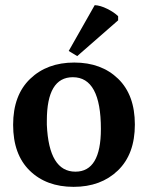

<svg xmlns="http://www.w3.org/2000/svg" viewBox="-20 -808 581 746"><path d="M372 -307Q372 -508 263 -508Q162 -508 162 -339Q162 -331 162 -323Q170 -141 273 -141Q372 -141 372 -307ZM268.5 -565Q374 -565 439 -502Q504 -439 504 -324Q504 -209 438 -145.5Q372 -82 266 -82Q160 -82 95.5 -145Q31 -208 31 -323Q31 -438 97 -501.5Q163 -565 268.5 -565ZM247 -610 348 -788Q370 -787 397 -773.5Q424 -760 439 -745V-729L280 -590Z"/></svg>

Font: Halant SemiBold
Style: Regular
Weight: 600
Designer: Hitesh Malaviya (Devanagari), Satya Rajpurohit (Latin)
Foundry: Indian Type Foundry
Version: Version 1.101;PS 1.0;hotconv 1.0.78;makeotf.lib2.5.61930; tt